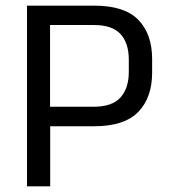

<svg xmlns="http://www.w3.org/2000/svg" viewBox="-20 -659 600 679"><path d="M129.5 -212.5V-281.5H311Q376.5 -281.5 406 -314.2Q435.5 -347 435.5 -404.5V-448Q435.5 -506.5 406.2 -538.5Q377 -570.5 312 -570.5H129V-639H313.5Q420.5 -639 469.2 -588.8Q518 -538.5 518 -450.5V-402.5Q518 -313.5 468.8 -263Q419.5 -212.5 313 -212.5ZM75.5 0V-639H157V-261L157.5 -224V0Z"/></svg>

Font: Anek Bangla Medium
Style: Regular
Weight: 400
Version: Version 1.003